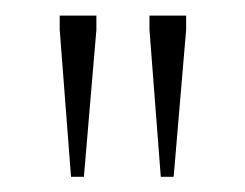

<svg xmlns="http://www.w3.org/2000/svg" viewBox="-20 -696 314 246"><path d="M71 -469.5 56.5 -658V-676H103.5V-658L87.5 -469.5ZM186 -469.5 171.5 -658V-676H218.5V-658L202.5 -469.5Z"/></svg>

Font: Newsreader 16pt 16pt ExtraLight
Style: Regular
Weight: 250
Version: Version 1.003